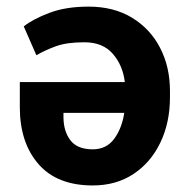

<svg xmlns="http://www.w3.org/2000/svg" viewBox="-20 -559 582 589"><path d="M251.8 -538.7Q329.2 -538.7 385.1 -504.6Q441.1 -470.5 471.2 -412.1Q501.4 -353.7 501.4 -279.8V-260.7Q501.4 -183.2 472.1 -122Q442.8 -60.7 389.7 -25.4Q336.6 9.9 264.6 9.9Q154.8 9.9 97.8 -55.9Q40.8 -121.8 40.8 -229.8V-307.2H362.9Q356.9 -358.3 326.2 -393.8Q295.5 -429.3 239 -429.3Q186.1 -429.3 153.4 -417.8Q120.7 -406.2 91.6 -389.6L52.9 -478Q81 -500.4 131.4 -519.5Q181.8 -538.7 251.8 -538.7ZM264.6 -100.9Q306.1 -100.9 329.9 -132.6Q353.7 -164.4 361.2 -212.7H174.7V-199.9Q174.7 -157 195.8 -128.9Q217 -100.9 264.6 -100.9Z"/></svg>

Font: Interface
Style: Bold
Weight: 700
Designer: Rasmus Andersson
Foundry: rsms
Version: Version 1.8